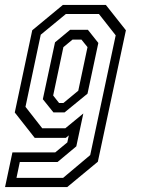

<svg xmlns="http://www.w3.org/2000/svg" viewBox="-48 -560 573 780"><path d="M-27.5 200 2.5 59H176.5L225.5 18.5L231.5 -10L219.5 0H93L12 -103L83 -437L207.5 -540H382L463.5 -437L349.5 97L225 200ZM19 162.5H208.5L318.5 70L422 -416.5L354 -503H219.5L117.5 -419L55.5 -126L123.5 -39H217.5L290.5 -99L262 34.5L186 98H32.5ZM169 -103.5 126 -157 175.5 -388 237 -439H309L351.5 -385.5L307.5 -179.5L214.5 -103.5ZM192 -141.5H209.5L270 -191.5L307.5 -368.5L283 -399H246.5L209.5 -368.5L168 -172Z"/></svg>

Font: Tourney Condensed Regular
Style: Italic
Weight: 400
Width: 3
Italic angle: -12°
Designer: Tyler Finck
Foundry: Etcetera Type Co
Version: Version 1.010; ttfautohint (v1.8.3)